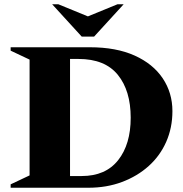

<svg xmlns="http://www.w3.org/2000/svg" viewBox="-20 -882 860 902"><path d="M30 0V-16L119 -58V-602L30 -644V-660H402Q526 -660 612.5 -621Q699 -582 744.5 -514Q790 -446 790 -360Q790 -282 761 -216Q732 -150 678.5 -102Q625 -54 553 -27Q481 0 395 0ZM349 -605H309V-55H364Q476 -55 535 -129.5Q594 -204 594 -329Q594 -456 533.5 -530.5Q473 -605 349 -605ZM364 -710 225 -862H254L393 -805L532 -862H561L422 -710Z"/></svg>

Font: Spectral SC ExtraBold
Style: Regular
Weight: 800
Designer: Jean-Baptiste Levee
Foundry: Production Type
Version: Version 2.001